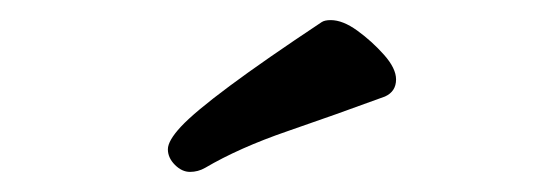

<svg xmlns="http://www.w3.org/2000/svg" viewBox="-20 -739 540 191"><path d="M184 -572Q177 -568 169 -568Q161 -568 154 -575Q147 -582 147 -590.5Q147 -599 160 -613Q187 -642 300 -717Q303 -719 309 -719Q321 -719 335.5 -708.5Q350 -698 362 -684.5Q374 -671 374 -660Q374 -648 363 -643Q314 -625 266 -608.5Q218 -592 184 -572Z"/></svg>

Font: Moon Stars Kai HW
Style: Bold
Weight: 700
Designer: GuiWonder
Version: Version 1.101